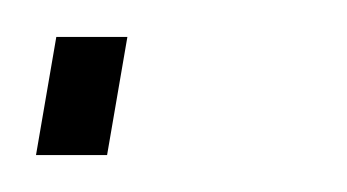

<svg xmlns="http://www.w3.org/2000/svg" viewBox="-32 -84 188 104"><path d="M-1.5 -64 -12.5 0H26L37 -64Z"/></svg>

Font: Anybody SemiCondensed ExtraLight
Style: Italic
Weight: 250
Width: 4
Italic angle: -10°
Version: Version 1.113;gftools[0.9.25]